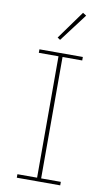

<svg xmlns="http://www.w3.org/2000/svg" viewBox="-101 -979 574 1028"><g transform="rotate(10 186.0 -465.5)"><path d="M68 0V-19H175V-679H68V-698H304V-679H197V-19H304V0ZM168 -767 153 -777 264 -931 283 -919Z"/></g></svg>

Font: IBM Plex Sans Thai Thin
Style: Regular
Weight: 100
Designer: Mike Abbink, Paul van der Laan, Pieter van Rosmalen, Ben Mitchell, Mark Frömberg
Foundry: Bold Monday
Version: Version 1.1